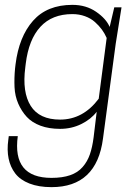

<svg xmlns="http://www.w3.org/2000/svg" viewBox="-20 -560 565 790"><path d="M365.2 4.9 377.9 -100.1Q354.5 -69.3 314.5 -49.6Q274.4 -29.8 227.1 -29.8Q181.6 -29.8 146.7 -42.7Q111.8 -55.7 90.3 -78.9Q68.8 -102.1 55.2 -133.3Q41.5 -164.6 39.8 -201.4Q38.1 -238.3 42 -278.8L43.9 -294.9Q58.1 -409.2 116 -474.6Q173.8 -540 277.8 -540Q334 -540 375.5 -511.5Q417 -482.9 431.2 -449.2L450.2 -529.8H480L456.1 -379.9L403.8 9.8Q377.9 210 191.9 210Q139.2 210 101.1 195.1Q63 180.2 42.7 153.6Q22.5 127 15.4 92.3Q8.3 57.6 14.2 15.1L16.1 0H53.2Q29.8 171.9 191.9 171.9Q236.8 171.9 268.6 160.9Q300.3 149.9 319.8 127.4Q339.4 105 349.6 75.7Q359.9 46.4 365.2 4.9ZM386.2 -153.8 418.9 -403.8Q411.1 -421.9 399.4 -438Q387.7 -454.1 370.8 -469.2Q354 -484.4 329.8 -493.2Q305.7 -502 277.8 -502Q194.3 -502 146.2 -449.7Q98.1 -397.5 85.9 -297.9L84 -282.2Q70.8 -180.7 106.4 -124.3Q142.1 -67.9 227.1 -67.9Q321.8 -67.9 386.2 -153.8Z"/></svg>

Font: Cooper Hewitt
Style: Light Italic
Weight: 704
Designer: Village Type and Design LLC
Foundry: Cooper Hewitt Smithsonian Design Museum
Version: 1.000